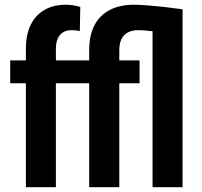

<svg xmlns="http://www.w3.org/2000/svg" viewBox="-20 -780 843 800"><path d="M212.9 0H87.9V-576.7Q87.9 -636.2 108.2 -677Q128.4 -717.8 165.8 -739Q203.1 -760.3 254.4 -760.3Q270.5 -760.3 285.4 -757.8Q300.3 -755.4 314.5 -751L312.5 -649.9Q306.2 -652.3 296.6 -653.3Q287.1 -654.3 277.3 -654.3Q256.8 -654.3 242.4 -645.3Q228 -636.2 220.5 -618.9Q212.9 -601.6 212.9 -576.7ZM290 -528.3V-433.1H22.5V-528.3ZM477.1 0H351.6V-571.3Q351.6 -632.8 373.5 -674.8Q395.5 -716.8 437.5 -738.5Q479.5 -760.3 538.6 -760.3Q562 -760.3 597.9 -757.3Q633.8 -754.4 672.1 -750Q710.4 -745.6 740.7 -741.2L688.5 -637.2Q649.9 -645 616.2 -649.7Q582.5 -654.3 555.2 -654.3Q529.8 -654.3 512.2 -644.5Q494.6 -634.8 485.8 -616.5Q477.1 -598.1 477.1 -571.3ZM615.7 0V-741.2H740.7V0ZM561.5 -528.3V-433.1H286.1V-528.3Z"/></svg>

Font: Roboto Condensed SemiBold
Style: Regular
Weight: 600
Designer: Christian Robertson
Foundry: Google
Version: Version 3.008; 2023